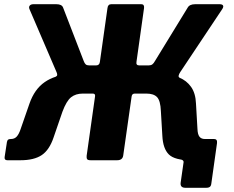

<svg xmlns="http://www.w3.org/2000/svg" viewBox="-20 -762 1115 913"><path d="M862 131Q836 131 839 107L853 9Q854 -1 838 -4L883 -101H998Q1014 -101 1012 -82L985 110Q984 121 978.5 126Q973 131 960 131ZM15 0Q0 0 2 -15L13 -87Q15 -96 19.5 -98.5Q24 -101 32 -101Q49 -101 59.5 -112.5Q70 -124 78 -148L120 -269Q144 -338 192.5 -371.5Q241 -405 308 -408L370 -451H437Q453 -451 455 -468L491 -723Q493 -742 509 -742H652Q667 -742 665 -724L629 -468Q626 -451 642 -451H709L763 -408Q800 -406 833.5 -392.5Q867 -379 888.5 -349Q910 -319 912 -269L919 -148Q920 -123 928.5 -112Q937 -101 954 -101Q969 -101 968 -87L959 -15Q957 0 942 0H887Q811 0 783 -27.5Q755 -55 752 -116L745 -234Q743 -283 727 -300Q711 -317 676 -317H621Q608 -317 606 -304L566 -23Q563 0 537 0H411Q398 0 394.5 -5Q391 -10 392 -21L432 -304Q434 -317 421 -317H374Q340 -317 318 -299.5Q296 -282 277 -231L235 -109Q215 -49 178.5 -24.5Q142 0 77 0ZM399 -375 245 -398Q252 -400 252 -406.5Q252 -413 248 -421L120 -719Q116 -729 121.5 -735.5Q127 -742 139 -742H248Q274 -742 280 -726L378 -472Q382 -461 387.5 -456Q393 -451 404 -451ZM671 -375 687 -451Q698 -451 704.5 -456Q711 -461 717 -472L872 -725Q881 -742 908 -742H1024Q1037 -742 1040.5 -736Q1044 -730 1037 -719L837 -419Q831 -410 829.5 -402.5Q828 -395 835 -392Z"/></svg>

Font: Libre Franklin
Style: Bold Italic
Weight: 700
Italic angle: -8°
Designer: Pablo Impallari, Rodrigo Fuenzalida, Nhung Nguyen
Foundry: Impallari Type
Version: Version 3.000